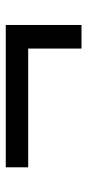

<svg xmlns="http://www.w3.org/2000/svg" viewBox="168 -678 311 688"><g transform="rotate(-90 324.0 -333.5)"><path d="M494.5 -197.5V-388.5H69V-468.8H579V-197.5Z"/></g></svg>

Font: Geologica-Sharp
Style: Regular
Weight: 100
Designer: Sindre Bremnes, Frode Helland
Foundry: Monokrom Skriftforlag AS
Version: Version 1.010;gftools[0.9.28]